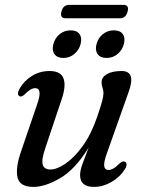

<svg xmlns="http://www.w3.org/2000/svg" viewBox="-20 -742 579 772"><path d="M482 -92Q488.5 -89.5 488.8 -81.2Q489 -73 483 -63Q462.5 -30 428.2 -10.2Q394 9.5 358 9.5Q302 9.5 302 -38Q302 -56.5 311.8 -83.5Q321.5 -110.5 336.5 -149Q283 -61.5 222.5 -26Q162 9.5 114.5 9.5Q58.5 9.5 50.2 -29.5Q42 -68.5 65 -134L128.5 -320Q141.5 -357 138.8 -372.2Q136 -387.5 122 -387.5Q112.5 -387.5 102.8 -382Q93 -376.5 78.5 -362Q66.5 -351 59 -355Q46 -361 58.5 -385Q76.5 -417 108.5 -436.8Q140.5 -456.5 179 -456.5Q224 -456.5 235.2 -427Q246.5 -397.5 228 -343L162.5 -147.5Q146 -99.5 151.8 -80Q157.5 -60.5 183 -60.5Q208.5 -60.5 243.5 -84.2Q278.5 -108 312.8 -155.2Q347 -202.5 371 -273Q386 -317 391 -336.5Q396 -356 396 -367.5Q396 -379 392.2 -389Q388.5 -399 388.5 -411.5Q388.5 -432 410.2 -444.2Q432 -456.5 469 -456.5Q529.5 -456.5 495.5 -367.5L411.5 -130.5Q396.5 -90 399 -74.2Q401.5 -58.5 416.5 -58.5Q425 -58.5 435.5 -64.2Q446 -70 461.5 -85.5Q474.5 -96 482 -92ZM234.5 -509Q210 -509 199 -524.5Q188 -540 194.5 -564.5Q201 -589.5 220 -604.8Q239 -620 264 -620Q289 -620 299.8 -604.8Q310.5 -589.5 304 -564.5Q297.5 -540.5 278.8 -524.8Q260 -509 234.5 -509ZM408.5 -509Q383.5 -509 372.5 -524.5Q361.5 -540 368 -564.5Q374.5 -589.5 393.8 -604.8Q413 -620 437.5 -620Q463 -620 473.8 -604.8Q484.5 -589.5 478 -564.5Q471.5 -540.5 452.8 -524.8Q434 -509 408.5 -509ZM227 -695.5Q234 -722.5 258.5 -722.5H476Q500.5 -722.5 493 -695.5Q486 -668.5 462 -668.5H244.5Q220 -668.5 227 -695.5Z"/></svg>

Font: Fraunces 72pt Soft
Style: Italic
Weight: 400
Italic angle: -16°
Version: Version 1.000;[b76b70a41]